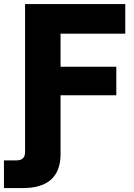

<svg xmlns="http://www.w3.org/2000/svg" viewBox="-81 -748 678 972"><path d="M-61 204.1V64H2Q45.9 64 45.9 22V-727.5H553.2V-577.6H225.6V-410.2H507.8V-265.6H225.6V31.2Q225.6 204.1 34.2 204.1Z"/></svg>

Font: Inter Display Extra Bold
Style: Regular
Weight: 800
Designer: Rasmus Andersson
Foundry: rsms
Version: Version 4.000;git-4fc901f